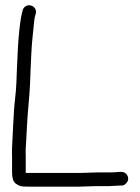

<svg xmlns="http://www.w3.org/2000/svg" viewBox="-20 -702 521 716"><path d="M340 -8H388L426 -10H433C440 -10 445 -13 450 -18C455 -23 458 -29 458 -36C458 -43 455 -49 450 -54C445 -59 439 -61 432 -61H425C414 -60 402 -59 388 -59H340L277 -57H76V-86V-120C76 -129 75 -139 76 -150C77 -161 78 -185 80 -221C82 -257 84 -289 87 -319C90 -349 91 -372 92 -389L94 -441C96 -491 98 -531 101 -559C104 -587 106 -607 107 -618C108 -629 109 -638 112 -646C115 -654 115 -662 112 -668C109 -674 104 -679 97 -681C90 -683 84 -683 78 -680C72 -677 67 -672 65 -665C55 -634 47 -560 43 -443L41 -391C40 -375 39 -355 36 -331C33 -307 31 -274 29 -233C27 -192 26 -165 25 -152C24 -139 25 -128 25 -119V-86V-59C25 -39 29 -25 38 -18C47 -11 55 -8 63 -7C71 -6 79 -6 88 -6H277Z"/></svg>

Font: AppleStorm
Style: Rg
Weight: 400
Foundry: Cannot Into Space Fonts
Version: Version 1.01